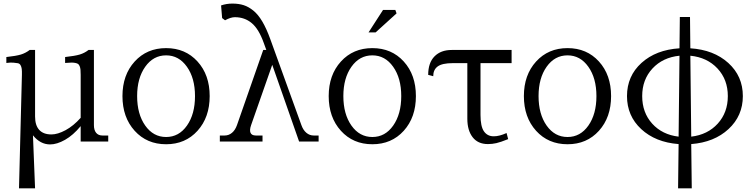

<svg xmlns="http://www.w3.org/2000/svg" viewBox="-20 -782 4168 1061"><path d="M499 -90.8Q499 -63 511.2 -48.1Q523.4 -33.2 545.9 -33.2H578.1V0H425.8V-85Q384.3 -34.7 339.4 -9.3Q294.4 16.1 256.8 16.1Q202.6 16.1 162.1 -34.2L173.8 258.8H85L101.1 -368.2Q101.6 -389.2 100.1 -401.1Q98.6 -413.1 93.5 -421.9Q88.4 -430.7 78.9 -432.6Q69.3 -434.6 53.5 -435.8Q37.6 -437 15.1 -434.1V-466.8Q69.3 -472.7 95.5 -480.7Q121.6 -488.8 144 -505.9H173.8V-138.2Q173.8 -89.4 196.8 -64.2Q219.7 -39.1 264.2 -39.1Q298.8 -39.1 342.5 -62.7Q386.2 -86.4 425.8 -130.9V-368.2Q425.8 -386.2 424.8 -397Q423.8 -407.7 420.2 -416.3Q416.5 -424.8 411.6 -428.5Q406.7 -432.1 395.8 -434.3Q384.8 -436.5 372.8 -436Q360.8 -435.5 339.8 -434.1V-466.8Q394 -472.7 420.7 -480.7Q447.3 -488.8 469.2 -505.9H499Z M1057.6 -251Q1057.6 -350.1 1012.9 -413.1Q968.3 -476.1 897.9 -476.1Q827.1 -476.1 782.5 -413.1Q737.8 -350.1 737.8 -251Q737.8 -151.4 782.5 -88.1Q827.1 -24.9 897.9 -24.9Q968.8 -24.9 1013.2 -88.1Q1057.6 -151.4 1057.6 -251ZM656.7 -251Q656.7 -367.7 724.1 -441.9Q791.5 -516.1 897.9 -516.1Q1004.4 -516.1 1071.5 -442.1Q1138.7 -368.2 1138.7 -251Q1138.7 -133.8 1071.5 -59.3Q1004.4 15.1 897.9 15.1Q791.5 15.1 724.1 -59.3Q656.7 -133.8 656.7 -251Z M1434.6 -505.9H1451.7L1437.5 -544.9Q1410.2 -621.6 1371.1 -654.3Q1332 -687 1277.8 -687Q1254.9 -687 1223.6 -669.9L1207.5 -682.1L1201.7 -752Q1231.4 -762.2 1264.6 -762.2Q1299.3 -762.2 1326.7 -753.4Q1354 -744.6 1380.4 -723.1Q1406.7 -701.7 1429.7 -662.8Q1452.6 -624 1473.6 -565.9L1645.5 -90.8Q1655.3 -63 1673.1 -48.1Q1690.9 -33.2 1713.4 -33.2H1740.7V0H1632.8L1484.4 -423.8L1367.7 -90.8Q1357.9 -63 1364.5 -48.1Q1371.1 -33.2 1393.6 -33.2H1430.7V0H1194.8V-33.2H1221.7Q1244.1 -33.2 1262 -48.1Q1279.8 -63 1289.6 -90.8Z M2197.3 -251Q2197.3 -350.1 2152.6 -413.1Q2107.9 -476.1 2037.6 -476.1Q1966.8 -476.1 1922.1 -413.1Q1877.4 -350.1 1877.4 -251Q1877.4 -151.4 1922.1 -88.1Q1966.8 -24.9 2037.6 -24.9Q2108.4 -24.9 2152.8 -88.1Q2197.3 -151.4 2197.3 -251ZM1796.4 -251Q1796.4 -367.7 1863.8 -441.9Q1931.2 -516.1 2037.6 -516.1Q2144 -516.1 2211.2 -442.1Q2278.3 -368.2 2278.3 -251Q2278.3 -133.8 2211.2 -59.3Q2144 15.1 2037.6 15.1Q1931.2 15.1 1863.8 -59.3Q1796.4 -133.8 1796.4 -251ZM2016.6 -603 2096.7 -727.1H2164.6L2171.4 -708L2055.7 -603Z M2635.3 -147Q2635.3 -83.5 2654.3 -56.2Q2673.3 -28.8 2708.5 -28.8Q2739.7 -28.8 2779.3 -46.9L2788.1 -13.2Q2745.6 3.9 2722.7 9Q2699.7 14.2 2676.3 14.2Q2621.1 14.2 2591.8 -23.7Q2562.5 -61.5 2562.5 -126V-433.1H2482.4Q2423.8 -433.1 2398.9 -415Q2374 -397 2374 -360.8L2346.2 -368.2Q2346.2 -435.1 2381.1 -470.5Q2416 -505.9 2476.1 -505.9H2807.1V-433.1H2635.3Z M3275.9 -251Q3275.9 -350.1 3231.2 -413.1Q3186.5 -476.1 3116.2 -476.1Q3045.4 -476.1 3000.7 -413.1Q2956.1 -350.1 2956.1 -251Q2956.1 -151.4 3000.7 -88.1Q3045.4 -24.9 3116.2 -24.9Q3187 -24.9 3231.4 -88.1Q3275.9 -151.4 3275.9 -251ZM2875 -251Q2875 -367.7 2942.4 -441.9Q3009.8 -516.1 3116.2 -516.1Q3222.7 -516.1 3289.8 -442.1Q3356.9 -368.2 3356.9 -251Q3356.9 -133.8 3289.8 -59.3Q3222.7 15.1 3116.2 15.1Q3009.8 15.1 2942.4 -59.3Q2875 -133.8 2875 -251Z M3736.8 -688H3793L3794.9 -515.1Q3924.3 -506.8 4004.6 -434.1Q4085 -361.3 4085 -251Q4085 -142.1 4005.9 -68.8Q3926.8 4.4 3799.8 14.2L3802.7 258.8H3727.1L3730 14.2Q3602.1 4.4 3523.4 -68.6Q3444.8 -141.6 3444.8 -251Q3444.8 -361.8 3524.9 -434.3Q3605 -506.8 3734.9 -515.1ZM3730 -26.9 3734.9 -474.1Q3642.6 -464.8 3585.7 -403.6Q3528.8 -342.3 3528.8 -251Q3528.8 -159.7 3584.2 -98.6Q3639.6 -37.6 3730 -26.9ZM3794.9 -474.1 3799.8 -26.9Q3890.6 -37.6 3946.3 -98.9Q4002 -160.2 4002 -251Q4002 -342.3 3944.8 -403.6Q3887.7 -464.8 3794.9 -474.1Z"/></svg>

Font: LT Superior Serif
Style: Regular
Weight: 400
Designer: Daniel Lyons
Foundry: LyonsType
Version: Version 2.120;FEAKit 1.0